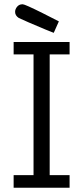

<svg xmlns="http://www.w3.org/2000/svg" viewBox="-20 -880 390 900"><path d="M43.9 0V-59.1H137.2V-625H43.9V-683.1H306.2V-625H212.9V-59.1H306.2V0ZM50.8 -824.2Q50.8 -837.4 60.3 -848.6Q69.8 -859.9 85 -859.9H86.9Q96.7 -859.9 179.2 -818.8Q224.1 -795.9 255.9 -779.8L231.9 -726.1Q231 -726.1 192.4 -741.9Q153.8 -757.8 113.5 -775.4Q73.2 -793 67.9 -795.9Q50.8 -807.1 50.8 -824.2Z"/></svg>

Font: CMU Concrete
Style: Roman
Weight: 500
Version: Version 0.7.0